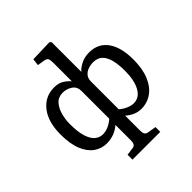

<svg xmlns="http://www.w3.org/2000/svg" viewBox="-256 -940 1334 1334"><g transform="rotate(-45 410.5 -273.5)"><path d="M277 219V171L335 163Q352 160 358 148.5Q364 137 364 116V-35Q306 14 232 14Q180 14 138 -15.5Q96 -45 71.5 -105Q47 -165 47 -258Q47 -381 102 -451Q157 -521 246 -521Q289 -521 316 -504.5Q343 -488 364 -464V-643Q364 -675 357.5 -687Q351 -699 321 -703L277 -710L283 -761L446 -766L457 -755V-463Q472 -483 508 -502Q544 -521 590 -521Q679 -521 726.5 -454.5Q774 -388 774 -269Q774 -177 747.5 -114Q721 -51 675 -18.5Q629 14 570 14Q542 14 514 3Q486 -8 457 -33V113Q457 137 464 148Q471 159 489 162L550 172V219ZM256 -50Q311 -50 364 -96V-369Q364 -411 332.5 -432Q301 -453 263 -453Q219 -453 193 -423.5Q167 -394 155.5 -350.5Q144 -307 144 -264Q144 -184 159.5 -137Q175 -90 200.5 -70Q226 -50 256 -50ZM560 -51Q616 -51 646.5 -106Q677 -161 677 -255Q677 -313 666.5 -357.5Q656 -402 631 -427.5Q606 -453 561 -453Q536 -453 512 -444.5Q488 -436 472.5 -417.5Q457 -399 457 -370V-96Q481 -75 509 -63Q537 -51 560 -51Z"/></g></svg>

Font: Text Regular
Style: Regular
Weight: 400
Designer: Latin by Veronika Burian and Jose Scaglione. Greek by Irene Vlachou. Cyrillic by Vera Evstafieva.
Foundry: TypeTogether
Version: Version 3.002